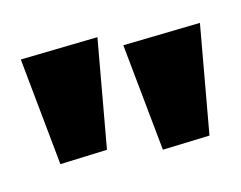

<svg xmlns="http://www.w3.org/2000/svg" viewBox="-56 -875 591 470"><g transform="rotate(-15 239.5 -640.0)"><path d="M172.9 -521.5 221.7 -793.9 26.4 -789.6 53.7 -517.1ZM424.3 -490.2 473.1 -762.7 277.8 -758.3 305.2 -486.3Z"/></g></svg>

Font: Luckiest Guy
Style: Regular
Weight: 400
Designer: Astigmatic (AOETI)
Foundry: Astigmatic (AOETI)
Version: Version 1.001